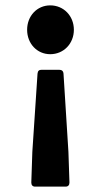

<svg xmlns="http://www.w3.org/2000/svg" viewBox="-20 -528 379 722"><path d="M82 -416C82 -364.3 119.1 -324.2 168.9 -324.2C219.7 -324.2 257.8 -364.3 257.8 -416C257.8 -467.8 219.7 -507.8 168.9 -507.8C119.1 -507.8 82 -467.8 82 -416ZM101.6 43 97.7 158.2C97.7 168 102.5 173.8 112.3 173.8H226.6C236.3 173.8 241.2 168 241.2 158.2L237.3 43L218.8 -251C217.8 -261.7 211.9 -265.6 202.1 -265.6H136.7C127 -265.6 122.1 -261.7 121.1 -251Z"/></svg>

Font: Ed Sans Neue
Style: Bold
Weight: 700
Designer: Stephen Hutchings
Version: Version 1.004;PS 001.004;hotconv 1.0.88;makeotf.lib2.5.64775